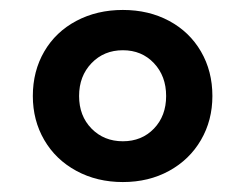

<svg xmlns="http://www.w3.org/2000/svg" viewBox="-20 -732 493 386"><path d="M46 -539Q46 -589 69 -628.5Q92 -668 133.5 -690Q175 -712 227 -712Q279 -712 320 -690Q361 -668 384 -628.5Q407 -589 407 -539Q407 -490 384 -450.5Q361 -411 320 -388.5Q279 -366 227 -366Q175 -366 133.5 -388.5Q92 -411 69 -450.5Q46 -490 46 -539ZM314 -539Q314 -579 289.5 -605Q265 -631 227 -631Q189 -631 164 -605Q139 -579 139 -539Q139 -499 164 -473.5Q189 -448 227 -448Q265 -448 289.5 -473.5Q314 -499 314 -539Z"/></svg>

Font: CBA Beacon Sans Bold
Style: Regular
Weight: 700
Designer: Wei Huang
Foundry: Wei Huang
Version: Version 1.002